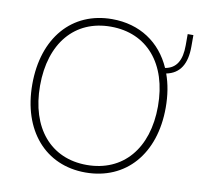

<svg xmlns="http://www.w3.org/2000/svg" viewBox="-79 -787 909 878"><g transform="rotate(10 375.0 -348.0)"><path d="M372.5 7.5C560.5 7.5 683.5 -133 683.5 -348C683.5 -405 675 -457 658.5 -502.5C721.5 -515 750.5 -563.5 750.5 -643.5V-697H724V-645C724 -575 701 -535.5 649 -526.5C600 -638 501.5 -704.5 372.5 -704.5C186.5 -704.5 64 -564 64 -348C64 -133.5 186.5 7.5 372.5 7.5ZM100 -348C100 -545.5 205.5 -669.5 372.5 -669.5C541 -669.5 647.5 -545.5 647.5 -348C647.5 -151.5 541 -27.5 372.5 -27.5C205.5 -27.5 100 -151.5 100 -348Z"/></g></svg>

Font: HK Grotesk ExtraLight
Style: Regular
Weight: 200
Designer: Alfredo Marco Pradil
Foundry: Hanken Design Co.
Version: Version 3.001;FEAKit 1.0